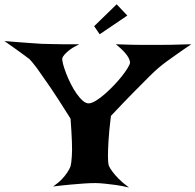

<svg xmlns="http://www.w3.org/2000/svg" viewBox="-160 -882 898 882"><path d="M-139.6 -693.4Q-97.7 -689.5 -65.4 -687.5Q-33.2 -685.5 -11.7 -683.6Q13.7 -681.6 31.2 -680.7Q48.8 -679.7 74.2 -679.7Q95.7 -678.7 127.9 -678.7Q160.2 -678.7 204.1 -678.7Q175.8 -665 160.6 -653.3Q145.5 -641.6 137.7 -632.8Q127.9 -622.1 126 -613.3Q125 -605.5 129.9 -586.9Q134.8 -568.4 143.6 -545.4Q152.3 -522.5 165 -497.1Q177.7 -471.7 191.9 -451.7Q206.1 -431.6 220.7 -418.9Q235.4 -406.2 249 -407.2Q262.7 -408.2 282.2 -420.4Q301.8 -432.6 322.8 -451.2Q343.8 -469.7 364.3 -491.2Q384.8 -512.7 400.9 -533.2Q417 -553.7 427.2 -570.8Q437.5 -587.9 437.5 -595.7Q436.5 -605.5 429.7 -618.2Q423.8 -628.9 410.2 -644Q396.5 -659.2 372.1 -678.7Q452.1 -675.8 489.3 -675.8H525.4H566.4Q588.9 -675.8 626 -676.3Q663.1 -676.8 718.8 -678.7Q680.7 -653.3 652.8 -633.3Q625 -613.3 605.5 -599.6Q583 -583 568.4 -570.3Q551.8 -556.6 522.5 -527.3Q497.1 -502 455.1 -459.5Q413.1 -417 349.6 -349.6Q340.8 -278.3 338.4 -234.4Q335.9 -190.4 335.9 -165Q335.9 -135.7 339.8 -121.1Q344.7 -109.4 356.4 -93.8Q366.2 -80.1 384.3 -61.5Q402.3 -43 432.6 -20.5Q400.4 -28.3 372.6 -32.2Q344.7 -36.1 323.2 -38.1Q297.9 -41 277.3 -41Q255.9 -41 226.6 -39.1Q201.2 -37.1 166 -34.2Q130.9 -31.2 84 -25.4Q108.4 -42 124 -58.6Q139.6 -75.2 148.4 -88.9Q159.2 -104.5 164.1 -118.2Q168 -133.8 169.9 -163.1Q171.9 -188.5 170.4 -230.5Q168.9 -272.5 164.1 -336.9Q105.5 -430.7 68.4 -484.9Q31.2 -539.1 10.7 -567.4Q-13.7 -599.6 -24.4 -610.4Q-34.2 -618.2 -50.8 -629.9Q-64.5 -640.6 -86.4 -655.8Q-108.4 -670.9 -139.6 -693.4ZM272.5 -761.7 376 -862.3 424.8 -810.5 297.9 -724.6Z"/></svg>

Font: Irish Grover
Style: Regular
Weight: 400
Designer: Squid
Foundry: Font Diner, Inc DBA Sideshow
Version: Version 1.000